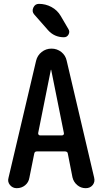

<svg xmlns="http://www.w3.org/2000/svg" viewBox="-20 -985 540 1005"><path d="M246.1 -619.1 179.7 -288.1Q179.7 -283.2 182.1 -279.8Q184.6 -276.4 189.5 -276.4H304.7Q309.6 -276.4 312.5 -279.8Q315.4 -283.2 314.5 -288.1L248 -619.1Q248 -620.1 247.1 -620.1Q246.1 -620.1 246.1 -619.1ZM67.4 0Q45.9 0 32.2 -16.6Q18.6 -33.2 24.4 -53.7L168.9 -667Q175.8 -695.3 198.2 -712.9Q220.7 -730.5 249.5 -730.5Q278.3 -730.5 300.8 -712.9Q323.2 -695.3 329.1 -667L472.7 -55.7Q478.5 -33.2 465.3 -16.6Q452.1 0 428.7 0Q403.3 0 384.3 -16.1Q365.2 -32.2 359.4 -56.6L335 -180.7Q334 -191.4 321.3 -192.4H172.9Q161.1 -192.4 159.2 -180.7L133.8 -54.7Q129.9 -30.3 111.3 -15.1Q92.8 0 67.4 0ZM297.9 -901.4 337.9 -833Q346.7 -819.3 338.9 -804.7Q331.1 -790 314.5 -790Q264.6 -790 231.4 -827.1L159.2 -909.2Q145.5 -924.8 154.3 -944.8Q163.1 -964.8 183.6 -964.8Q218.8 -964.8 249.5 -948.2Q280.3 -931.6 297.9 -901.4Z"/></svg>

Font: Rounded-X Mgen+ 1mn medium
Style: Regular
Weight: 500
Designer: [Source Han Sans]
Ryoko NISHIZUKA  (kana & ideographs); Paul D. Hunt (Latin, Greek & Cyrillic); Wenlong ZHANG  (bopomofo
Version: Version 1.059.20150602